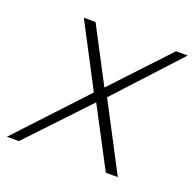

<svg xmlns="http://www.w3.org/2000/svg" viewBox="-126 -623 733 724"><g transform="rotate(20 241.0 -260.5)"><path d="M418 0H370L245 -237L21 0H-27L224 -269L92 -521H139L255 -300L462 -521H509L277 -269Z"/></g></svg>

Font: Argentum Sans ExtraLight
Style: Italic
Weight: 200
Italic angle: -11°
Designer: Julieta Ulanovsky (font), Cristiano Sobral (main changes and remaster)
Foundry: Julieta Ulanovsky (font), Cristiano Sobral (main changes and remaster)
Version: Version 2.007;June 15, 2022;FontCreator 14.0.0.2814 64-bit; 